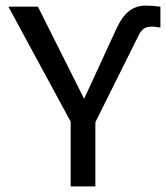

<svg xmlns="http://www.w3.org/2000/svg" viewBox="-20 -662 590 682"><path d="M318.8 -228 472.7 -537.1C478.2 -548.2 484.5 -556 491.5 -560.5C498.5 -565.1 507.2 -567.4 517.6 -567.4C523.1 -567.4 528.5 -567.1 533.7 -566.4C538.9 -565.8 544.3 -564.9 549.8 -564V-638.2C540.4 -639.5 531.4 -640.5 522.9 -641.1C514.5 -641.8 506.3 -642.1 498.5 -642.1C475.1 -642.1 455.2 -635.7 438.7 -623C422.3 -610.4 407.4 -589.7 394 -561L278.8 -311L114.7 -638.2H9.8L231 -230V0H318.8Z"/></svg>

Font: CodeNewRoman Nerd Font Mono
Style: Regular
Weight: 400
Monospace: yes
Designer: Sam Radian
Foundry: Code New Roman
Version: Version 2.00 November 29, 2014;Nerd Fonts 3.2.1